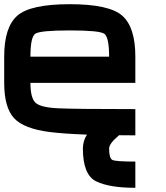

<svg xmlns="http://www.w3.org/2000/svg" viewBox="-20 -645 790 915"><path d="M500 -375Q500 -468.8 476.6 -484.4Q453.1 -500 312.5 -500Q171.9 -500 148.4 -484.4Q125 -468.8 125 -375ZM0 -250V-375Q0 -515.6 62.5 -570.3Q125 -625 312.5 -625Q500 -625 562.5 -570.3Q625 -515.6 625 -375V-250H125Q125 -179.7 148.4 -156.2Q171.9 -132.8 257.8 -128.9Q343.8 -125 625 -125V0Q343.8 0 218.8 -15.6Q93.8 -31.2 46.9 -82Q0 -132.8 0 -250ZM375 62.5Q375 -7.8 453.1 -62.5Q500 -101.6 500 -125H625Q625 -54.7 546.9 0Q500 39.1 500 62.5Q500 109.4 515.6 117.2Q531.2 125 625 125V250Q500 250 437.5 218.8Q375 187.5 375 62.5Z"/></svg>

Font: CraftyPE
Style: Regular
Weight: 400
Designer: Erek Butcher
Foundry: Haunted Coop
Version: Version 0.018;April 4, 2024;FontCreator 15.0.0.2962 64-bit